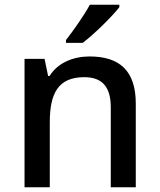

<svg xmlns="http://www.w3.org/2000/svg" viewBox="-20 -786 670 806"><path d="M481 -756V-766H357C333 -721 286 -655 257 -618V-606H327C375 -642 453 -719 481 -756ZM356 -549C288 -549 223 -523 188 -467H182L167 -539H83V0H189V-272C189 -394 224 -462 334 -462C410 -462 445 -420 445 -336V0H550V-351C550 -490 481 -549 356 -549Z"/></svg>

Font: Noto Sans Malayalam Medium
Style: Regular
Weight: 500
Designer: Jelle Bosma - Monotype Design Team
Foundry: Monotype Imaging Inc.
Version: Version 2.104